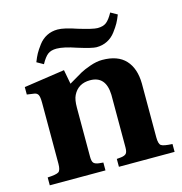

<svg xmlns="http://www.w3.org/2000/svg" viewBox="-105 -801 848 896"><g transform="rotate(-15 319.0 -353.0)"><path d="M114 -571Q123 -594 131.5 -609.5Q140 -625 156.5 -647Q173 -669 196.5 -681Q220 -693 249 -693Q280 -693 341 -672Q410 -651 432 -651Q459 -651 474.5 -663Q490 -675 507 -706L539 -688Q530 -665 521.5 -649.5Q513 -634 496.5 -612Q480 -590 456.5 -578Q433 -566 404 -566Q383 -566 316 -587Q255 -608 221 -608Q194 -608 178.5 -596Q163 -584 146 -553ZM26 0V-38Q69 -40 80 -48Q91 -56 91 -87V-381Q91 -410 85.5 -420Q80 -430 67 -432L32 -437V-473L229 -502L242 -433Q289 -461 306 -470.5Q323 -480 354.5 -491Q386 -502 413 -502Q488 -502 525.5 -461.5Q563 -421 564 -348V-87Q564 -56 575 -48Q586 -40 629 -38V0H360V-38L381 -40Q398 -42 405.5 -49.5Q413 -57 413 -80V-334Q410 -425 334 -425Q276 -425 252 -376Q242 -356 242 -317V-80Q242 -57 249.5 -49.5Q257 -42 274 -40L295 -38V0Z"/></g></svg>

Font: Heuristica
Style: Bold
Weight: 700
Version: Version 1.0.2